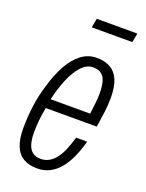

<svg xmlns="http://www.w3.org/2000/svg" viewBox="-136 -768 647 849"><g transform="rotate(20 187.5 -344.0)"><path d="M147 12Q109 12 82.5 -3Q56 -18 42.5 -50.5Q29 -83 29 -135Q29 -187 36 -239.5Q43 -292 58 -340Q75 -400 99.5 -444.5Q124 -489 156.5 -513.5Q189 -538 229 -538Q267 -538 293.5 -523Q320 -508 333.5 -476Q347 -444 347 -391Q347 -359 342.5 -324.5Q338 -290 332 -252H92Q86 -221 83 -191.5Q80 -162 80 -134Q80 -99 87.5 -76.5Q95 -54 110 -43.5Q125 -33 147 -33Q169 -33 187 -43.5Q205 -54 219 -73Q233 -92 243.5 -118Q254 -144 263 -175H315Q304 -134 288.5 -99.5Q273 -65 252.5 -40Q232 -15 205.5 -1.5Q179 12 147 12ZM99 -296H285Q288 -322 291 -346.5Q294 -371 294 -393Q294 -428 287.5 -450Q281 -472 266.5 -482.5Q252 -493 228 -493Q198 -493 173 -465.5Q148 -438 129.5 -393.5Q111 -349 99 -296ZM161 -657 169 -700H360L352 -657Z"/></g></svg>

Font: Archivo ExtraCondensed ExtraLight
Style: Italic
Weight: 250
Width: 2
Italic angle: -10°
Designer: Hector Gatti
Foundry: Omnibus-Type
Version: Version 2.001